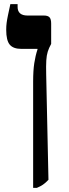

<svg xmlns="http://www.w3.org/2000/svg" viewBox="-20 -667 332 927"><path d="M140 240V-273Q140 -326 145.5 -362Q151 -398 161 -428V-431H83Q44 -431 27 -451.5Q10 -472 10 -523Q10 -541 12 -556.5Q14 -572 18.5 -593.5Q23 -615 30 -647H65V-633Q65 -613 77 -602.5Q89 -592 113 -592H192Q211 -592 219 -583.5Q227 -575 227 -553V-455Q216 -435 210.5 -417.5Q205 -400 203.5 -375Q202 -350 203 -307L214 201Q200 216 187.5 224.5Q175 233 158 240Z"/></svg>

Font: Noto Serif Hebrew
Style: Bold
Weight: 700
Version: Version 2.003